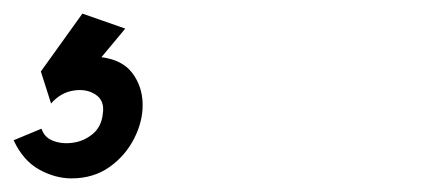

<svg xmlns="http://www.w3.org/2000/svg" viewBox="-26 -71 646 282"><path d="M79 191Q55 191 31.5 178Q8 165 -6 135L35 118Q39 131 52.5 136Q66 141 82 138.5Q98 136 110.5 125.5Q123 115 125 96Q128 77 114.5 68Q101 59 82 62Q63 65 49 81L34 34L95 -51L158 -29L123 13Q154 17 168.5 36.5Q183 56 183.5 81.5Q184 107 171 132.5Q158 158 134.5 174.5Q111 191 79 191Z"/></svg>

Font: Kulim Park
Style: Bold Italic
Weight: 700
Italic angle: -8°
Designer: Noponies / Dale Sattler
Foundry: Noponies
Version: Version 1.000; ttfautohint (v1.8.3)